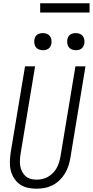

<svg xmlns="http://www.w3.org/2000/svg" viewBox="-20 -1138 564 1166"><path d="M201 8Q173 8 147 2Q121 -4 100 -19Q79 -34 65 -56.5Q51 -79 45 -104.5Q39 -130 40 -157.5Q41 -185 45 -213L132 -735H193L105 -204Q102 -185 101 -166Q100 -147 103 -129.5Q106 -112 114 -96Q122 -80 135 -68.5Q148 -57 165.5 -52Q183 -47 202 -47Q220 -47 238 -51Q256 -55 272 -64.5Q288 -74 301.5 -87.5Q315 -101 324 -117.5Q333 -134 338.5 -151.5Q344 -169 347 -186L438 -735H499L407 -177Q403 -153 395 -129Q387 -105 373.5 -83Q360 -61 340.5 -42.5Q321 -24 298 -12.5Q275 -1 250 3.5Q225 8 201 8ZM440 -833Q428 -833 416.5 -837.5Q405 -842 398 -851Q391 -860 389 -872.5Q387 -885 389 -898Q390 -906 394.5 -914.5Q399 -923 406.5 -928Q414 -933 423 -935Q432 -937 440 -937Q453 -937 464.5 -932.5Q476 -928 483 -919Q490 -910 492 -897.5Q494 -885 492 -872Q490 -864 485.5 -855.5Q481 -847 473.5 -842Q466 -837 457.5 -835Q449 -833 440 -833ZM240 -833Q228 -833 216.5 -837.5Q205 -842 198 -851Q191 -860 189 -872.5Q187 -885 189 -898Q190 -906 194.5 -914.5Q199 -923 206.5 -928Q214 -933 223 -935Q232 -937 240 -937Q253 -937 264.5 -932.5Q276 -928 283 -919Q290 -910 292 -897.5Q294 -885 292 -872Q290 -864 285.5 -855.5Q281 -847 273.5 -842Q266 -837 257.5 -835Q249 -833 240 -833ZM224 -1062V-1118H524V-1062Z"/></svg>

Font: Iosevka Curly Light Oblique
Style: Regular
Weight: 300
Italic angle: -9°
Monospace: yes
Designer: Belleve Invis
Foundry: Belleve Invis
Version: Version 11.1.0; ttfautohint (v1.8.3)